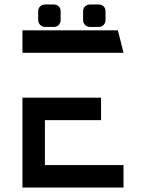

<svg xmlns="http://www.w3.org/2000/svg" viewBox="-20 -835 650 855"><path d="M430 -400V-300H180V-100H530V0H80V-400ZM80 -700H505L530 -600H80ZM150 -784Q150 -798 159 -806.5Q168 -815 181 -815H219Q233 -815 241.5 -806.5Q250 -798 250 -784V-746Q250 -733 241.5 -724Q233 -715 219 -715H181Q168 -715 159 -724Q150 -733 150 -746ZM350 -784Q350 -798 359 -806.5Q368 -815 381 -815H419Q433 -815 441.5 -806.5Q450 -798 450 -784V-746Q450 -733 441.5 -724Q433 -715 419 -715H381Q368 -715 359 -724Q350 -733 350 -746Z"/></svg>

Font: SB Skate blade
Style: Regular
Weight: 400
Designer: Valerio Brotto (Silverblur_type)
Version: Version 1.003